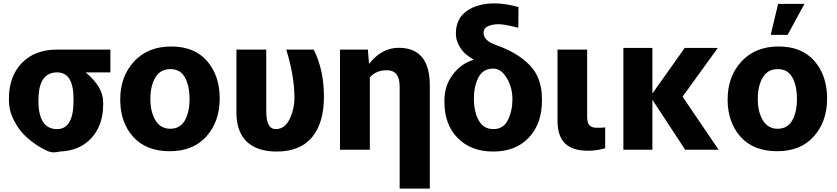

<svg xmlns="http://www.w3.org/2000/svg" viewBox="-20 -859 4988 1144"><path d="M33.2 -262.7V-271.5Q33.2 -404.3 110.4 -483.9Q187.5 -563.5 319.3 -563.5H637.7V-427.7H490.2Q594.7 -341.8 594.7 -249V-236.3Q594.7 -113.3 525.4 -37.1Q456.1 39.1 336.9 43.9Q316.4 48.8 295.4 48.8Q274.4 48.8 231 24.9Q187.5 1 142.6 -37.6Q97.7 -76.2 65.4 -137.2Q33.2 -198.2 33.2 -262.7ZM209 -258.8Q209 -89.8 320.3 -89.8Q415 -89.8 418 -249V-271.5Q418 -427.7 320.3 -427.7Q218.8 -427.7 210 -291Z M773.4 -43.9Q696.3 -129.9 696.3 -266.6Q696.3 -403.3 778.8 -492.7Q861.3 -582 1000 -582Q1138.7 -582 1213.9 -495.1Q1289.1 -408.2 1289.1 -272Q1289.1 -135.7 1210.4 -46.9Q1131.8 42 991.2 42Q850.6 42 773.4 -43.9ZM905.8 -397.5Q876 -347.7 876 -270Q876 -192.4 906.2 -142.1Q936.5 -91.8 994.6 -91.8Q1052.7 -91.8 1081.1 -141.1Q1109.4 -190.4 1109.4 -269Q1109.4 -347.7 1082 -397.5Q1054.7 -447.3 995.1 -447.3Q935.5 -447.3 905.8 -397.5Z M1388.7 -188.5V-563.5H1566.4V-195.3Q1566.4 -89.8 1623 -89.8Q1676.8 -89.8 1705.6 -149.4Q1734.4 -209 1734.4 -279.3Q1733.4 -410.2 1685.5 -563.5H1849.6Q1910.2 -440.4 1910.2 -283.7Q1910.2 -127 1839.4 -41.5Q1768.6 43.9 1628.9 43.9Q1511.7 43.9 1450.2 -15.1Q1388.7 -74.2 1388.7 -188.5Z M2005.9 33.2V-563.5H2171.9L2178.7 -478.5Q2254.9 -574.2 2355.5 -574.2Q2541 -574.2 2541 -349.6V264.6H2361.3V-344.7Q2361.3 -440.4 2284.2 -440.4Q2219.7 -440.4 2183.6 -397.5V33.2Z M2627.9 -252V-258.8Q2627.9 -348.6 2678.2 -415Q2728.5 -481.4 2802.7 -502.9Q2774.4 -520.5 2754.4 -537.1Q2734.4 -553.7 2715.3 -586.9Q2696.3 -620.1 2696.3 -659.2Q2696.3 -747.1 2760.3 -793Q2824.2 -838.9 2928.7 -838.9Q2985.4 -838.9 3069.3 -817.4L3068.4 -693.4Q2986.3 -714.8 2950.7 -714.8Q2915 -714.8 2888.2 -703.1Q2861.3 -691.4 2861.3 -663.1Q2861.3 -616.2 2937.5 -589.8Q3063.5 -545.9 3136.2 -470.7Q3209 -395.5 3209 -271.5V-258.8Q3209 -122.1 3130.9 -39.1Q3052.7 43.9 2919.4 43.9Q2786.1 43.9 2707 -36.6Q2627.9 -117.2 2627.9 -252ZM2918.9 -450.2Q2858.4 -450.2 2831.1 -398.4Q2803.7 -346.7 2803.7 -270.5Q2803.7 -194.3 2832 -142.1Q2860.4 -89.8 2919.9 -89.8Q2979.5 -89.8 3006.3 -144Q3033.2 -198.2 3033.2 -268.1Q3033.2 -337.9 2999.5 -394Q2965.8 -450.2 2918.9 -450.2Z M3301.8 -140.6V-563.5H3478.5V-164.1Q3478.5 -127 3492.2 -112.3Q3505.9 -97.7 3536.1 -97.7Q3566.4 -97.7 3585.9 -99.6V24.4Q3534.2 39.1 3484.4 39.1Q3390.6 39.1 3346.2 -4.9Q3301.8 -48.8 3301.8 -140.6Z M3694.3 33.2V-573.2H3867.2V-301.8L4059.6 -573.2H4256.8L4046.9 -283.2L4261.7 33.2H4062.5L3867.2 -264.6V33.2Z M4392.6 -43.9Q4315.4 -129.9 4315.4 -266.6Q4315.4 -403.3 4397.9 -492.7Q4480.5 -582 4619.1 -582Q4757.8 -582 4833 -495.1Q4908.2 -408.2 4908.2 -272Q4908.2 -135.7 4829.6 -46.9Q4751 42 4610.4 42Q4469.7 42 4392.6 -43.9ZM4524.9 -397.5Q4495.1 -347.7 4495.1 -270Q4495.1 -192.4 4525.4 -142.1Q4555.7 -91.8 4613.8 -91.8Q4671.9 -91.8 4700.2 -141.1Q4728.5 -190.4 4728.5 -269Q4728.5 -347.7 4701.2 -397.5Q4673.8 -447.3 4614.3 -447.3Q4554.7 -447.3 4524.9 -397.5ZM4572.3 -651.4 4616.2 -835.9H4773.4L4672.9 -651.4Z"/></svg>

Font: GenEi M Gothic v2 Heavy
Style: Regular
Weight: 800
Version: Version 2.0